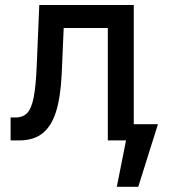

<svg xmlns="http://www.w3.org/2000/svg" viewBox="-20 -550 670 752"><path d="M21.5 -89.8H40Q70.3 -89.8 86.9 -107.7Q103.5 -125.5 112.1 -169.2Q120.6 -212.9 124 -295.9L133.8 -530.3H503.9V-63.5H598.6L521.5 181.6H437.5L473.6 0H402.3V-440.4H229.5L221.7 -260.7Q217.3 -169.9 199.7 -113.3Q182.1 -56.6 147.2 -28.3Q112.3 0 54.7 0H21.5Z"/></svg>

Font: Pretendard GOV Medium
Style: Regular
Weight: 500
Designer: Base glyphs from Inter by Rasmus Andersson; Hangeul glyphs from Noto Sans CJK(Source Han Sans) by Jang Soo-young and Kan
Foundry: Kil Hyung-jin
Version: Version 1.309